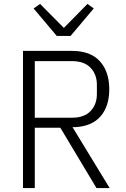

<svg xmlns="http://www.w3.org/2000/svg" viewBox="-20 -957 640 977"><path d="M157 0H97V-698H347Q440 -698 488 -645.5Q536 -593 536 -502Q536 -417 492.5 -366Q449 -315 364 -310H349L538 0H471L287 -307H157ZM346 -358Q409 -358 441 -392Q473 -426 473 -478V-526Q473 -578 441 -612Q409 -646 346 -646H157V-358ZM269 -774 151 -914 184 -937 305 -815 425 -937 457 -914 339 -774Z"/></svg>

Font: IBM Plex Mono Light
Style: Regular
Weight: 300
Monospace: yes
Designer: Mike Abbink, Paul van der Laan, Pieter van Rosmalen
Foundry: Bold Monday
Version: Version 2.3